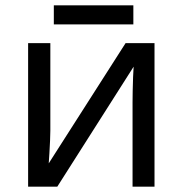

<svg xmlns="http://www.w3.org/2000/svg" viewBox="-20 -697 683 717"><path d="M168 -536V-209Q168 -197 167 -173Q166 -149 164.5 -125Q163 -101 162 -87L449 -536H557V0H475V-316Q475 -332 475.5 -358Q476 -384 477 -409.5Q478 -435 479 -448L194 0H85V-536ZM478 -677V-606H181V-677Z"/></svg>

Font: Noto Sans IKEA
Style: Regular
Weight: 400
Designer: Monotype Design Team
Foundry: Monotype Imaging Inc.
Version: Version 2.001